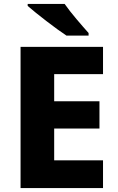

<svg xmlns="http://www.w3.org/2000/svg" viewBox="-20 -951 595 971"><path d="M307 -931H120V-921C163 -883 264 -805 316 -771H428V-784C395 -821 338 -886 307 -931ZM501 0V-140H254V-301H483V-439H254V-576H501V-714H84V0Z"/></svg>

Font: Noto Sans Bengali UI ExtraBold
Style: Regular
Weight: 800
Designer: Jelle Bosma - Monotype Design Team
Foundry: Monotype Imaging Inc.
Version: Version 2.003